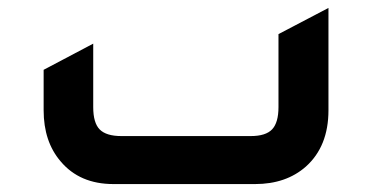

<svg xmlns="http://www.w3.org/2000/svg" viewBox="-20 -464 938 484"><path d="M266 0Q181 0 133 -57Q90 -107 90 -186V-288L215 -354V-194Q215 -154 231.5 -137.5Q248 -121 286 -121H612Q650 -121 666 -138Q682 -155 682 -194V-378L808 -444V-186Q808 -95 751 -44Q701 0 623 0Z"/></svg>

Font: Tajawal
Style: Bold
Weight: 700
Designer: Boutros Fonts
Foundry: Created by Boutros International 2017
Version: Version 1.700